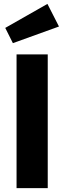

<svg xmlns="http://www.w3.org/2000/svg" viewBox="-20 -975 333 995"><path d="M227.4 -693.2V0H65.8V-693.2ZM225.8 -954.8 285.6 -837.6 46.8 -751.4 7.2 -830.4Z"/></svg>

Font: Firava
Style: Regular
Weight: 400
Designer: Carrois Corporate & Edenspiekermann AG
Foundry: Greg Finn Gibson
Version: Version 5.000